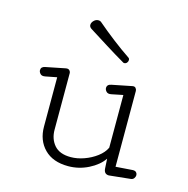

<svg xmlns="http://www.w3.org/2000/svg" viewBox="-96 -716 797 816"><g transform="rotate(15 302.5 -308.0)"><path d="M391.1 -476.6Q387.2 -476.6 385.3 -478.5Q344.7 -502 301.5 -529.3Q258.3 -556.6 219.2 -581.1Q210 -587.4 210 -596.2Q210 -606.4 218.8 -615.2Q227.5 -624 238.3 -624Q246.6 -624 252 -619.1Q286.1 -589.8 325.7 -559.3Q365.2 -528.8 402.3 -503.9Q407.2 -501 407.2 -493.7Q407.2 -487.3 402.6 -481.9Q397.9 -476.6 391.1 -476.6ZM273.9 8.3Q206.5 8.3 169.2 -29.5Q131.8 -67.4 131.8 -127.9V-344.7L82 -335Q66.9 -332 60.1 -339.6Q53.2 -347.2 53.2 -355Q53.2 -370.1 70.8 -373.5L156.2 -390.6Q168 -393.1 173.3 -387.5Q178.7 -381.8 178.7 -375V-126.5Q178.7 -85.9 202.1 -58.8Q225.6 -31.7 274.4 -31.7Q303.2 -31.7 333.3 -42.5Q363.3 -53.2 387.7 -71.5Q412.1 -89.8 422.9 -112.8V-344.7L372.6 -334.5Q357.9 -331.5 350.8 -339.1Q343.8 -346.7 343.8 -354.5Q343.8 -370.1 362.3 -373.5L450.2 -391.1Q460 -393.1 464.8 -387.5Q469.7 -381.8 469.7 -375V-41.5L544.9 -46.9Q555.2 -46.9 559.8 -41.7Q564.5 -36.6 564.5 -29.8Q564.5 -22.9 559.8 -16.1Q555.2 -9.3 545.9 -8.3L451.7 1.5Q430.2 1.5 428.7 -22.9L426.3 -65.4Q405.3 -34.2 363 -12.9Q320.8 8.3 273.9 8.3Z"/></g></svg>

Font: Cutive Mono
Style: Regular
Weight: 400
Designer: Vernon Adams
Foundry: Vernon Adams
Version: Version 1.110; ttfautohint (v1.8.4.7-5d5b)